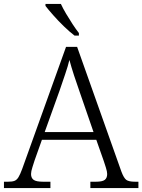

<svg xmlns="http://www.w3.org/2000/svg" viewBox="-22 -951 720 971"><path d="M-2 0V-32H19Q40 -32 51.5 -36.5Q63 -41 71.5 -55Q80 -69 90 -96L312 -714H368L592 -83Q604 -51 616.5 -41.5Q629 -32 661 -32H678V0H435V-32H463Q496 -32 508 -41.5Q520 -51 520 -71Q520 -83 513.5 -103.5Q507 -124 503 -136L465 -244H190L153 -140Q149 -127 142 -105.5Q135 -84 135 -71Q135 -51 148 -41.5Q161 -32 196 -32H233V0ZM204 -283H451L382 -483Q367 -525 352.5 -569.5Q338 -614 329 -648Q322 -618 307.5 -575.5Q293 -533 279 -492ZM355 -771Q331 -789 301.5 -817.5Q272 -846 246.5 -875Q221 -904 208 -921V-931H286Q296 -909 312 -882Q328 -855 345 -829Q362 -803 377 -784V-771Z"/></svg>

Font: Noto Serif Sinhala Light
Style: Regular
Weight: 300
Designer: Jelle Bosma - Monotype Design Team
Foundry: Monotype Imaging Inc.
Version: Version 2.007; ttfautohint (v1.8.4.7-5d5b)